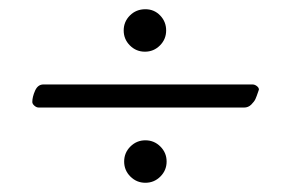

<svg xmlns="http://www.w3.org/2000/svg" viewBox="-20 -465 630 416"><path d="M64 -232Q59 -232 54.5 -236Q50 -240 50 -244Q50 -255 56 -268.5Q62 -282 74 -282H527Q532 -282 536.5 -278.5Q541 -275 541 -271Q541 -270 540 -268Q536 -256 533.5 -250.5Q531 -245 524.5 -238.5Q518 -232 509 -232ZM295 -445Q314 -445 327 -431.5Q340 -418 340 -399Q340 -380 326.5 -366.5Q313 -353 294 -353Q275 -353 261.5 -366.5Q248 -380 248 -399Q248 -418 261.5 -431.5Q275 -445 295 -445ZM262.5 -147.5Q276 -161 295 -161Q314 -161 327.5 -147.5Q341 -134 341 -115Q341 -96 327.5 -82.5Q314 -69 295 -69Q276 -69 262.5 -82.5Q249 -96 249 -115Q249 -134 262.5 -147.5Z"/></svg>

Font: EB Garamond SC 12
Style: Regular
Weight: 400
Version: Version 0.016 ; ttfautohint (v0.97) -l 8 -r 50 -G 200 -x 0 -